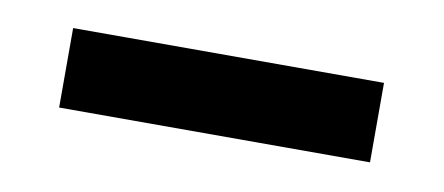

<svg xmlns="http://www.w3.org/2000/svg" viewBox="-27 -127 467 202"><g transform="rotate(10 206.0 -26.5)"><path d="M40 -69.3H372.1V15.6H40Z"/></g></svg>

Font: Paytone One
Style: Regular
Weight: 400
Designer: vernon adams
Foundry: vernon adams
Version: 1.000